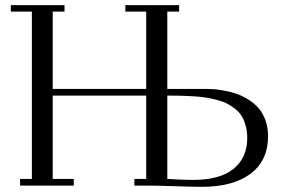

<svg xmlns="http://www.w3.org/2000/svg" viewBox="-20 -722 1109 747"><path d="M22 -676.8V-702.1H231V-676.8H185.1V-376H548.8V-676.8H467.8V-702.1H676.8V-676.8H630.9V-376H785.2Q799.3 -376 815.2 -374.8Q831.1 -373.5 855.2 -368.9Q879.4 -364.3 901.1 -356.7Q922.9 -349.1 945.8 -335Q968.8 -320.8 985.4 -302Q1002 -283.2 1012.5 -254.9Q1022.9 -226.6 1022.9 -191.9Q1022.9 -97.7 955.1 -46.4Q887.2 4.9 765.1 4.9Q733.4 4.9 659.2 2.4Q585 0 548.8 0H502.9V-25.9H548.8V-350.1H185.1V-25.9H267.1V0H58.1V-25.9H104V-676.8ZM630.9 -25.9Q691.9 -22 731 -22Q835.4 -22 888.7 -65.2Q941.9 -108.4 941.9 -185.1Q941.9 -210.9 936 -232.4Q930.2 -253.9 920.7 -269.8Q911.1 -285.6 895.3 -298.1Q879.4 -310.5 863.5 -318.8Q847.7 -327.1 824 -333.3Q800.3 -339.4 780.5 -342.5Q760.7 -345.7 732.2 -347.4Q703.6 -349.1 682.4 -349.6Q661.1 -350.1 630.9 -350.1Z"/></svg>

Font: Dehuti Alt
Style: Book
Weight: 400
Version: Version 1.2